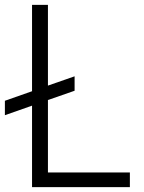

<svg xmlns="http://www.w3.org/2000/svg" viewBox="-37 -765 589 785"><path d="M94 -333 -17 -294V-353L94 -392V-745H159V-415L268 -453V-394L159 -356V-60H494V0H94Z"/></svg>

Font: Eudoxus Sans Light
Style: Regular
Weight: 300
Designer: Stijn de Vries
Foundry: tokotype
Version: Version 2.005